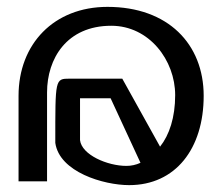

<svg xmlns="http://www.w3.org/2000/svg" viewBox="-20 -528 643 559"><path d="M34 0H117V-259C117 -357 174 -453 304 -453C414 -453 490 -353 490 -251C490 -186 473 -135 446 -101L336 -299H183C140 -299 141 -298 141 -112C153 -27 282 11 356 11C491 11 573 -95 573 -249C573 -400 469 -508 293 -508C137 -508 34 -400 34 -249ZM213 -120V-242H302L389 -54C376 -48 362 -45 348 -45C293 -45 218 -77 213 -120Z"/></svg>

Font: Charger Sport
Style: Df
Weight: 400
Designer: Jasper
Foundry: Cannot Into Space Fonts
Version: Version 1.1